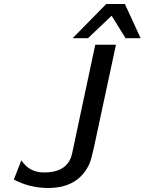

<svg xmlns="http://www.w3.org/2000/svg" viewBox="-20 -917 719 954"><path d="M48.8 -24.9 85.9 -120.1Q109.9 -86.9 133.8 -75.2Q161.6 -60.1 199.2 -60.1Q319.3 -60.1 338.9 -157.2L453.1 -693.8L454.1 -694.8H556.2L445.8 -180.2Q433.6 -126 424.8 -104Q369.6 17.1 219.2 17.1Q127.9 17.1 48.8 -24.9ZM340.8 -727.1 507.8 -897H600.6L678.7 -727.1H604L534.7 -838.9L417 -727.1Z"/></svg>

Font: CMU Bright
Style: SemiBoldOblique
Weight: 600
Italic angle: -12°
Version: Version 0.7.0